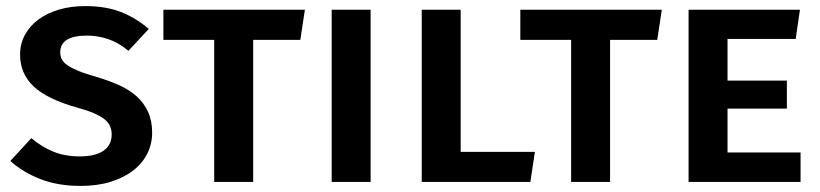

<svg xmlns="http://www.w3.org/2000/svg" viewBox="-20 -598 2695 631"><path d="M480 -162Q480 -125 464 -93Q448 -61 417.5 -37.5Q387 -14 343.5 -0.5Q300 13 245 13Q170 13 112.5 -9.5Q55 -32 14 -69L83 -144Q117 -115 155.5 -99.5Q194 -84 242 -84Q293 -84 320 -102.5Q347 -121 347 -156Q347 -171 341.5 -183.5Q336 -196 323.5 -206Q311 -216 289.5 -225.5Q268 -235 235 -244Q135 -272 90.5 -314Q46 -356 46 -419Q46 -454 62 -483.5Q78 -513 106.5 -534Q135 -555 174 -566.5Q213 -578 260 -578Q328 -578 377.5 -558.5Q427 -539 469 -503L402 -431Q370 -458 335.5 -469.5Q301 -481 266 -481Q178 -481 178 -426Q178 -413 183.5 -402.5Q189 -392 202.5 -383Q216 -374 239 -364.5Q262 -355 298 -345Q338 -333 371.5 -318Q405 -303 429 -281.5Q453 -260 466.5 -230.5Q480 -201 480 -162Z M812 -467V0H684V-467H517V-566H982L967 -467Z M1070 0V-566H1198V0Z M1366 0V-566H1494V-99H1738L1723 0Z M1985 -467V0H1857V-467H1690V-566H2155L2140 -467Z M2371 -470V-333H2566V-241H2371V-97H2611V0H2243V-566H2609L2595 -470Z"/></svg>

Font: Qnwhxotralxmqkhsjrfbfhwcoqn
Style: Regular
Weight: 500
Designer: Carrois Corporate & Edenspiekermann
Foundry: Carrois Corporate GbR & Edenspiekermann AG
Version: Version 2.001